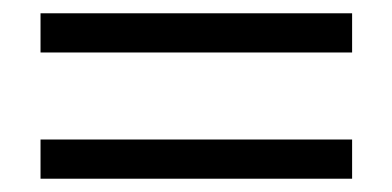

<svg xmlns="http://www.w3.org/2000/svg" viewBox="-20 -379 590 289"><path d="M41 -300V-359H510V-300ZM41 -110V-169H510V-110Z"/></svg>

Font: Frank Ruhl Libre
Style: Regular
Weight: 400
Designer: Yanek Iontef
Foundry: Fontef
Version: Version 6.004